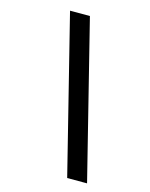

<svg xmlns="http://www.w3.org/2000/svg" viewBox="-136 -932 873 1115"><g transform="rotate(15 300.0 -374.5)"><path d="M498.5 97.5H379L143.5 -845.5H263Z"/></g></svg>

Font: Spline Sans Mono
Style: Italic
Weight: 400
Italic angle: -4°
Monospace: yes
Designer: Eben Sorkin, Mirko Velimirovic
Foundry: Sorkin Type
Version: Version 1.004